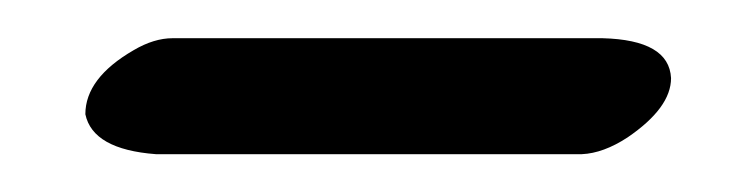

<svg xmlns="http://www.w3.org/2000/svg" viewBox="-20 -314 397 101"><path d="M286.1 -232.9H62Q28.8 -235.4 24.9 -253.9Q24.9 -272.9 50.3 -287.6Q61 -293.9 70.8 -293.9H296.9Q332 -293 333 -272.9Q333 -257.3 310.1 -241.7Q297.4 -233.4 286.1 -232.9Z"/></svg>

Font: Linux Libertine O
Style: Semibold
Weight: 700
Designer: Philipp H. Poll
Foundry: Philipp H. Poll
Version: Version 5.0.0